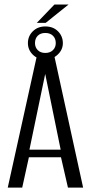

<svg xmlns="http://www.w3.org/2000/svg" viewBox="-20 -849 411 869"><path d="M15.1 0 145.7 -591H226.9L356.2 0H287.5L256 -137.3H110.8L80.6 0ZM113.2 -171.5H254.6L184.6 -514.4ZM185.1 -579.6Q150.8 -579.6 128.5 -601.6Q106.3 -623.5 106.3 -653.9Q106.3 -685.4 128.5 -707.3Q150.8 -729.3 185.1 -729.3Q220.9 -729.3 242.7 -707.1Q264.5 -685 264.5 -653.7Q264.5 -623.5 240.9 -601.6Q217.3 -579.6 185.1 -579.6ZM185.1 -609.4Q206.6 -609.4 219.5 -622Q232.4 -634.7 232.4 -653.8Q232.4 -675 219.5 -687.4Q206.6 -699.8 185.1 -699.8Q163.5 -699.8 151 -687.4Q138.4 -675 138.4 -653.8Q138.4 -634.7 151 -622Q163.5 -609.4 185.1 -609.4ZM146.5 -745.4 226.3 -828.5H290.3L186.6 -745.4Z"/></svg>

Font: Alumni Sans SC Thin
Style: Regular
Weight: 100
Designer: Robert E. Leuschke
Foundry: Robert E. Leuschke
Version: Version 1.018